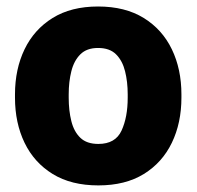

<svg xmlns="http://www.w3.org/2000/svg" viewBox="-20 -558 602 588"><path d="M25.9 -258.8V-269Q25.9 -346.2 55.2 -407Q84.5 -467.8 141.1 -502.9Q197.8 -538.1 280.3 -538.1Q363.3 -538.1 420.2 -502.9Q477.1 -467.8 506.3 -407Q535.6 -346.2 535.6 -269V-258.8Q535.6 -181.6 506.3 -120.8Q477.1 -60.1 420.4 -25.1Q363.8 9.8 281.2 9.8Q198.2 9.8 141.4 -25.1Q84.5 -60.1 55.2 -120.8Q25.9 -181.6 25.9 -258.8ZM190.4 -269V-258.8Q190.4 -219.2 198.5 -187Q206.5 -154.8 226.1 -136Q245.6 -117.2 281.2 -117.2Q333.5 -117.2 352.3 -158.2Q371.1 -199.2 371.1 -258.8V-269Q371.1 -307.6 363 -339.8Q355 -372.1 335.4 -391.6Q315.9 -411.1 280.3 -411.1Q245.6 -411.1 226.1 -391.6Q206.5 -372.1 198.5 -339.8Q190.4 -307.6 190.4 -269Z"/></svg>

Font: Vazirmatn RD UI FD Black
Style: Regular
Weight: 900
Designer: Saber Rastikerdar
Foundry: Saber Rastikerdar
Version: Version 33.003